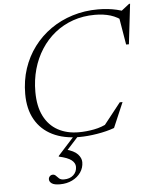

<svg xmlns="http://www.w3.org/2000/svg" viewBox="-62 -750 827 1063"><g transform="rotate(-5 351.0 -219.0)"><path d="M525 -55 491.5 -28.5 597 -162H612.5L553 -23Q510.5 -7.5 457 1.2Q403.5 10 358 10Q271 10 208.5 -21Q146 -52 112.8 -110.8Q79.5 -169.5 79.5 -253Q79.5 -328 101.2 -393.8Q123 -459.5 163 -513Q203 -566.5 258 -605Q313 -643.5 379.8 -664.2Q446.5 -685 521 -685Q550 -685 575.2 -682.2Q600.5 -679.5 625 -673.8Q649.5 -668 675 -658.5L644 -660L696 -700.5H701.5L675.5 -477.5H660L633.5 -635.5L663 -603.5Q627 -633 588.2 -644.8Q549.5 -656.5 502 -656.5Q436 -656.5 379.8 -636.8Q323.5 -617 278.5 -580.8Q233.5 -544.5 201.8 -495Q170 -445.5 153.2 -386Q136.5 -326.5 136.5 -260Q136.5 -179.5 164 -125.2Q191.5 -71 241.2 -43.8Q291 -16.5 357 -16.5Q398.5 -16.5 442.2 -24.8Q486 -33 525 -55ZM252.5 236.5Q285 236.5 304.8 218.5Q324.5 200.5 324.5 172.5Q324.5 151.5 304.2 135.2Q284 119 234 108L235.5 103.5L337 -8.5H362.5L270 93.5L273.5 71.5Q323 84.5 342.2 105.8Q361.5 127 361.5 150Q361.5 181 344 206.5Q326.5 232 296.2 246.8Q266 261.5 228 261.5Q196 261.5 182.5 251.8Q169 242 169 229Q169 219 175.8 212Q182.5 205 192.5 205Q203 205 209.8 212.8Q216.5 220.5 225.8 228.5Q235 236.5 252.5 236.5Z"/></g></svg>

Font: Newsreader 24pt Light
Style: Italic
Weight: 300
Italic angle: -17°
Designer: Hugues Gentile
Foundry: Production Type
Version: Version 1.003